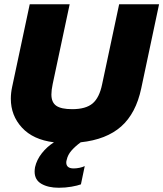

<svg xmlns="http://www.w3.org/2000/svg" viewBox="-20 -664 769 904"><path d="M257 220Q207 220 175 201.5Q143 183 143 144Q143 139 143.5 134Q144 129 145 123Q153 88 177 57.5Q201 27 234 6Q136 -6 83.5 -63Q31 -120 31 -199Q31 -226 37 -254L120 -644H308L228 -268Q222 -240 222 -219Q222 -182 245 -166Q268 -150 320 -150Q384 -150 416 -177Q448 -204 461 -268L541 -644H729L645 -248Q620 -130 550.5 -68.5Q481 -7 360 6Q334 25 316.5 45Q299 65 294 89Q293 92 292.5 95Q292 98 292 101Q292 129 327 129Q340 129 354.5 126Q369 123 379 118L361 204Q345 210 316.5 215Q288 220 257 220Z"/></svg>

Font: Kanit
Style: Bold Italic
Weight: 700
Italic angle: -12°
Designer: Katatrad Team
Foundry: CadsonDemak
Version: Version 2.000; ttfautohint (v1.8.3)